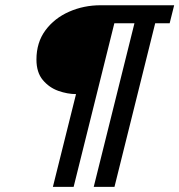

<svg xmlns="http://www.w3.org/2000/svg" viewBox="-20 -726 697 746"><path d="M639.2 -635.7H583L424.8 0H344.2L502.4 -635.7H424.3L266.1 0H185.5L275.4 -360.4Q242.2 -360.4 206.5 -373Q170.9 -385.7 146.2 -415.3Q121.6 -444.8 121.6 -494.6Q121.6 -561 156.5 -608.2Q191.4 -655.3 248.3 -680.4Q305.2 -705.6 371.1 -705.6H656.7Z"/></svg>

Font: Andika
Style: Bold Italic
Weight: 700
Italic angle: -14°
Designer: Victor Gaultney, Annie Olsen, Julie Remington, Don Collingsworth, Eric Hays, Becca Hirsbrunner
Foundry: SIL International
Version: Version 6.101